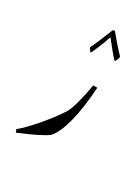

<svg xmlns="http://www.w3.org/2000/svg" viewBox="-246 -919 867 1240"><g transform="rotate(20 188.0 -299.0)"><path d="M352.5 -415.5Q316.4 -266.1 270.8 -165.5Q225.1 -64.9 177.7 -28.3Q124 0 -43 37.1L-47.4 14.2Q-11.2 -5.4 43.9 -47.6Q99.1 -89.8 150.6 -137.2Q202.1 -184.6 222.9 -209.2Q243.7 -233.9 269.5 -289.6Q295.4 -345.2 322.8 -420.9ZM314.5 -646ZM192.4 -647ZM229.5 248.5ZM175.8 21ZM119.1 -267.1ZM281.7 35.2ZM319.8 -707ZM319.8 -845.7ZM319.8 -619.1ZM397 -617.7Q381.8 -640.6 362.8 -674.3L322.3 -748.5H318.8Q307.1 -726.1 294.9 -705.3Q282.7 -684.6 271 -667L251 -636.2Q242.2 -622.6 236.8 -616.2H231L218.3 -644.5Q227.1 -655.3 241.2 -676.3Q255.4 -697.3 269.5 -719.7L318.8 -798.8L333.5 -799.8L373 -731.4Q386.2 -710 399.4 -689.2Q412.6 -668.5 422.4 -653.8Q419.9 -644.5 414.6 -635Q409.2 -625.5 402.8 -619.1Z"/></g></svg>

Font: Noto Nastaliq Urdu
Style: Regular
Weight: 400
Designer: Monotype Design Team
Foundry: Monotype Imaging Inc.
Version: Version 1.02 uh